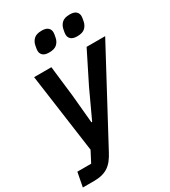

<svg xmlns="http://www.w3.org/2000/svg" viewBox="-251 -849 1021 1156"><g transform="rotate(-30 260.0 -271.0)"><path d="M417 -522H546L216 94Q202 121 186.5 141Q171 161 152 174Q133 187 108.5 193.5Q84 200 52 200H-26L-7 101H89L128 26L52 -522H172L197 -308L215 -114H220L310 -308ZM206 -605Q176 -605 162.5 -617.5Q149 -630 149 -649Q149 -654 150 -662Q151 -670 154 -684Q159 -709 176.5 -725.5Q194 -742 231 -742Q261 -742 274.5 -729.5Q288 -717 288 -698Q288 -693 287 -685Q286 -677 283 -663Q278 -638 260.5 -621.5Q243 -605 206 -605ZM401 -605Q371 -605 357.5 -617.5Q344 -630 344 -649Q344 -654 345 -662Q346 -670 349 -684Q354 -709 371.5 -725.5Q389 -742 426 -742Q456 -742 469.5 -729.5Q483 -717 483 -698Q483 -693 482 -685Q481 -677 478 -663Q473 -638 455.5 -621.5Q438 -605 401 -605Z"/></g></svg>

Font: IBM Plex Sans SmBld
Style: Italic
Weight: 600
Italic angle: -11°
Designer: Mike Abbink, Paul van der Laan, Pieter van Rosmalen
Foundry: Bold Monday
Version: Version 3.005